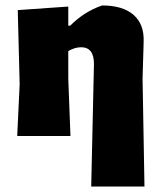

<svg xmlns="http://www.w3.org/2000/svg" viewBox="-20 -498 587 703"><path d="M314 185 324 -264Q324 -325 277 -325Q254 -325 230 -311V-210L238 0H43L52 -190L45 -461L230 -474V-404H237Q289 -456 354 -478Q429 -478 468.5 -444Q508 -410 506 -346L502 -210L509 185Z"/></svg>

Font: Luna Sans Black
Style: Regular
Weight: 900
Designer: Juan Pablo del Peral
Foundry: Huerta Tipografica
Version: Version 2.001; ttfautohint (v1.5)